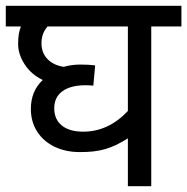

<svg xmlns="http://www.w3.org/2000/svg" viewBox="-20 -642 645 662"><path d="M267.1 -188Q353.5 -188 420.9 -259.3V-550.8H144Q123 -526.9 123 -493.2Q123 -460 143.6 -438.5Q164.1 -417 199.7 -411.6Q227.1 -419.4 257.3 -419.4Q287.6 -419.4 308.1 -416.5L301.8 -346.7Q289.1 -348.1 273.4 -348.1Q222.7 -347.7 194.8 -327.1Q167 -306.6 167 -268.6Q167 -230.5 193.4 -209Q219.7 -188 267.1 -188ZM86.4 -266.1Q86.4 -328.1 127.4 -366.2Q86.9 -385.7 64.5 -420.9Q42 -456.1 42.5 -491.7Q42.5 -527.8 52.2 -550.8H0V-622.1H605.5V-550.8H501.5V0H420.9V-165Q379.9 -138.7 342.8 -127.9Q305.7 -117.2 256.8 -117.7Q208 -117.2 168.9 -135.7Q129.9 -154.3 107.9 -188.5Q86.4 -222.7 86.4 -266.1Z"/></svg>

Font: NotoSans
Style: Regular
Weight: 400
Designer: Monotype Design team
Foundry: Monotype Imaging Inc.
Version: Version 1.04